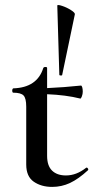

<svg xmlns="http://www.w3.org/2000/svg" viewBox="-20 -722 377 754"><path d="M320 -64Q323 -64 325.5 -60Q328 -56 325 -53Q288 -19 255 -3.5Q222 12 185 12Q142 12 112.5 -8.5Q83 -29 83 -76V-303Q83 -336 72.5 -347Q62 -358 32 -358Q30 -358 29 -360.5Q28 -363 28 -367Q28 -370 29.5 -372.5Q31 -375 32 -375Q126 -378 150 -455Q152 -459 158.5 -459Q165 -459 165 -455V-376Q232 -379 298 -386Q301 -386 303 -379Q305 -372 305 -362Q305 -353 301.5 -343.5Q298 -334 295 -335Q239 -349 165 -352V-110Q165 -71 184.5 -52Q204 -33 239 -33Q280 -33 318 -63ZM274 -666 224 -427Q223 -425 218 -425.5Q213 -426 213 -428L205 -700Q205 -705 223.5 -699Q242 -693 258.5 -682.5Q275 -672 274 -666Z"/></svg>

Font: Cormorant Garamond SemiBold
Style: Regular
Weight: 600
Designer: Christian Thalmann (Catharsis Fonts)
Version: Version 3.000